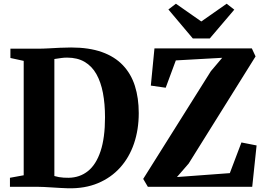

<svg xmlns="http://www.w3.org/2000/svg" viewBox="-20 -1005 1424 1033"><path d="M346 8Q327 7.5 304.8 6.2Q282.5 5 260 3.5Q237.5 2 217 1Q196.5 0 182 0H33.5V-48.5L107.5 -62V-677.5L36 -693V-743H179.5Q211.5 -743 241.8 -744.8Q272 -746.5 302 -748Q332 -749.5 362.5 -749.5Q459 -749.5 528 -725Q597 -700.5 641 -654.2Q685 -608 705.8 -542.8Q726.5 -477.5 726.5 -396.5Q726.5 -307.5 701 -232.8Q675.5 -158 626.5 -103.5Q577.5 -49 507 -19.5Q436.5 10 346 8ZM349.5 -48.5Q409.5 -49.5 453.2 -84.5Q497 -119.5 521 -191.5Q545 -263.5 545 -374Q545 -446 533.8 -505Q522.5 -564 498.5 -606.5Q474.5 -649 435.5 -672Q396.5 -695 341 -695Q325.5 -695 312 -693.2Q298.5 -691.5 288.5 -689.8Q278.5 -688 272.5 -687.5V-58Q284 -54.5 296.8 -52.2Q309.5 -50 322.5 -49.2Q335.5 -48.5 349.5 -48.5ZM775.5 0 750.5 -42.5 1114.5 -622 1175.5 -694 926 -680 871.5 -533 791.5 -544.5 811 -744.5H1335L1355 -701.5L995 -125L932 -52.5L1216.5 -73.5L1279 -238.5L1360.5 -222.5L1337 0ZM1017.5 -798 886 -954 926.5 -985 1063 -889.5 1199.5 -985 1240.5 -953 1108.5 -798Z"/></svg>

Font: Merriweather 60pt ExtraBold
Style: Regular
Weight: 800
Version: Version 2.100